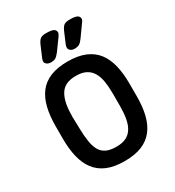

<svg xmlns="http://www.w3.org/2000/svg" viewBox="-191 -907 938 1029"><g transform="rotate(-30 277.5 -392.5)"><path d="M506 -338Q506 -400 494 -450Q482 -500 455.5 -534.5Q429 -569 385 -587.5Q341 -606 277 -606Q214 -606 170 -588Q126 -570 99.5 -535Q73 -500 61 -450Q49 -400 49 -338V-259Q49 -197 61 -147Q73 -97 99.5 -62Q126 -27 169.5 -8.5Q213 10 277 10Q341 10 384.5 -8Q428 -26 455 -61Q482 -96 494 -146Q506 -196 506 -259ZM154 -261 152 -336Q152 -378 158 -411Q164 -444 177.5 -468Q191 -492 215 -504.5Q239 -517 277 -517Q315 -517 339 -504.5Q363 -492 377 -468.5Q391 -445 396.5 -411.5Q402 -378 402 -336V-261Q402 -219 396.5 -185.5Q391 -152 377 -128Q363 -104 339 -91.5Q315 -79 277 -79Q238 -79 214 -91Q190 -103 177.5 -126.5Q165 -150 160 -184Q155 -218 154 -261ZM253 -795Q230 -795 219 -787.5Q208 -780 198 -758L169 -690Q167 -685 165.5 -680Q164 -675 164 -672Q164 -662 173.5 -654Q183 -646 200 -646Q218 -646 228.5 -652.5Q239 -659 253 -677L303 -746Q312 -759 312 -767Q312 -780 300 -787.5Q288 -795 253 -795ZM400 -795Q376 -795 365 -787.5Q354 -780 344 -758L315 -690Q311 -679 311 -672Q311 -662 320 -654Q329 -646 346 -646Q364 -646 375 -652.5Q386 -659 399 -677L449 -747Q458 -758 458 -768Q458 -780 446 -787.5Q434 -795 400 -795Z"/></g></svg>

Font: Beiruti SemiBold
Style: Regular
Weight: 600
Designer: Arlette Boutros
Foundry: Boutros
Version: Version 1.41